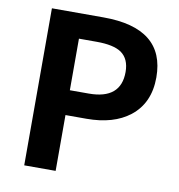

<svg xmlns="http://www.w3.org/2000/svg" viewBox="-82 -815 832 891"><g transform="rotate(10 333.5 -370.0)"><path d="M91 -740H334Q624 -740 624 -508Q624 -387 541 -322Q465 -263 338 -263H239V0H91ZM328 -380Q479 -380 479 -508Q479 -570 439 -598Q402 -623 323 -623H239V-380Z"/></g></svg>

Font: Noto Sans Tobesmart edit
Style: Bold
Weight: 700
Designer: Ryoko NISHIZUKA  (kana & ideographs); Paul D. Hunt (Latin, Greek & Cyrillic); Wenlong ZHANG  (bopomofo); Sandoll Communi
Foundry: Adobe Systems Incorporated
Version: Version 1.005 Oct 7, 2021